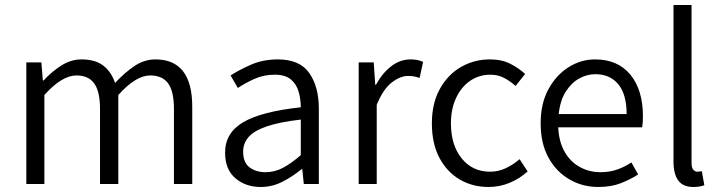

<svg xmlns="http://www.w3.org/2000/svg" viewBox="-20 -734 2872 766"><path d="M85 0V-485H145L151 -413H154Q186 -448 224.5 -472.5Q263 -497 305 -497Q361 -497 393 -471.5Q425 -446 439 -403Q478 -445 517 -471Q556 -497 600 -497Q747 -497 747 -308V0H674V-299Q674 -369 651 -401Q628 -433 579 -433Q522 -433 452 -355V0H379V-299Q379 -369 356 -401Q333 -433 285 -433Q227 -433 157 -355V0Z M1020 12Q960 12 919 -23Q878 -58 878 -125Q878 -204 950.5 -246.5Q1023 -289 1180 -306Q1180 -338 1171.5 -368Q1163 -398 1140.5 -417Q1118 -436 1076 -436Q1032 -436 994.5 -419Q957 -402 929 -383L900 -433Q932 -454 980.5 -475.5Q1029 -497 1088 -497Q1176 -497 1214 -442.5Q1252 -388 1252 -300V0H1192L1186 -59H1183Q1148 -30 1107 -9Q1066 12 1020 12ZM1039 -47Q1076 -47 1109 -64.5Q1142 -82 1180 -115V-257Q1094 -247 1043.5 -229.5Q993 -212 971.5 -187Q950 -162 950 -129Q950 -85 976 -66Q1002 -47 1039 -47Z M1411 0V-485H1471L1477 -396H1480Q1505 -442 1540.5 -469.5Q1576 -497 1618 -497Q1648 -497 1668 -487L1654 -423Q1642 -427 1632.5 -429Q1623 -431 1608 -431Q1577 -431 1543 -405Q1509 -379 1483 -316V0Z M1929 12Q1865 12 1814 -18Q1763 -48 1733 -104.5Q1703 -161 1703 -242Q1703 -322 1735 -379.5Q1767 -437 1819.5 -467Q1872 -497 1934 -497Q1982 -497 2016 -479.5Q2050 -462 2075 -439L2037 -391Q2016 -410 1991.5 -423Q1967 -436 1937 -436Q1891 -436 1855.5 -411.5Q1820 -387 1799.5 -343Q1779 -299 1779 -242Q1779 -155 1822 -102Q1865 -49 1935 -49Q1969 -49 1999 -63.5Q2029 -78 2053 -99L2085 -50Q2053 -21 2013 -4.5Q1973 12 1929 12Z M2367 12Q2304 12 2251.5 -18.5Q2199 -49 2168 -105.5Q2137 -162 2137 -242Q2137 -321 2168 -378Q2199 -435 2248.5 -466Q2298 -497 2354 -497Q2445 -497 2495 -436Q2545 -375 2545 -270Q2545 -244 2542 -226H2207Q2210 -167 2233.5 -127Q2257 -87 2294.5 -67Q2332 -47 2376 -47Q2412 -47 2442 -57.5Q2472 -68 2499 -86L2526 -38Q2495 -18 2456.5 -3Q2418 12 2367 12ZM2355 -438Q2322 -438 2291 -421Q2260 -404 2237.5 -369Q2215 -334 2209 -279H2480Q2480 -357 2447 -397.5Q2414 -438 2355 -438Z M2746 12Q2705 12 2686 -14Q2667 -40 2667 -89V-714H2739V-83Q2739 -65 2746 -57Q2753 -49 2762 -49Q2765 -49 2769 -49.5Q2773 -50 2780 -51L2790 5Q2782 8 2771.5 10Q2761 12 2746 12Z"/></svg>

Font: Assistant
Style: Regular
Weight: 400
Designer: Hebrew By Ben Nathan, Latin by Paul Hunt
Version: Version 3.000